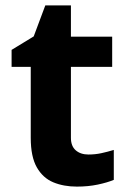

<svg xmlns="http://www.w3.org/2000/svg" viewBox="-20 -682 474 712"><path d="M308 -109Q333 -109 356 -114Q379 -119 402 -126V-15Q378 -5 342.5 2.5Q307 10 265 10Q216 10 177.5 -6Q139 -22 116.5 -61.5Q94 -101 94 -171V-434H23V-497L105 -547L148 -662H243V-546H396V-434H243V-171Q243 -140 261 -124.5Q279 -109 308 -109Z"/></svg>

Font: Noto Sans Javanese
Style: Regular
Weight: 400
Designer: Monotype Design Team
Foundry: Monotype Imaging Inc.
Version: Version 2.004